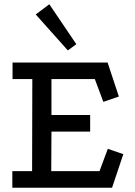

<svg xmlns="http://www.w3.org/2000/svg" viewBox="-20 -883 633 903"><path d="M39 -589H486L539 -429L466 -404L426 -511H222V-342H404V-264H222L221 -78H448L487 -183L560 -158L507 0H38V-78H131L132 -511H39ZM299 -646 148 -815 212 -863 339 -675Z"/></svg>

Font: Podkova Medium
Style: Regular
Weight: 500
Designer: Ilya Yudin
Foundry: Cyreal (www.cyreal.org)
Version: Version 2.103